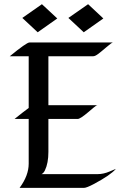

<svg xmlns="http://www.w3.org/2000/svg" viewBox="-20 -908 593 928"><path d="M27.3 -636.2Q108.4 -702.6 122.1 -702.6H525.4Q520 -702.1 493.7 -679.4Q467.3 -656.7 453.4 -646.5Q439.5 -636.2 430.7 -636.2H213.9V-399.4H450.7Q445.3 -398.9 433.1 -388.4Q420.9 -377.9 406.2 -365.7Q367.7 -333 355.5 -333H213.9V-173.8Q213.9 -119.6 197.3 -85Q190.9 -71.3 180.7 -66.4H452.1Q480 -66.4 509.8 -79.1L540 -91.8Q515.1 -62 433.6 -18.6Q398.4 0 386.2 0H74.7Q118.7 -59.6 118.7 -116.7V-333H50.3Q92.8 -367.2 118.7 -386.2V-636.2ZM479.5 -818.8 384.8 -752 310.5 -821.3 405.8 -887.7ZM256.8 -818.8 162.1 -752 87.9 -821.3 182.6 -887.7Z"/></svg>

Font: Fondamento
Style: Regular
Weight: 400
Version: Version 1.000